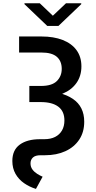

<svg xmlns="http://www.w3.org/2000/svg" viewBox="-20 -954 597 1192"><path d="M98.6 -727.5H237.8Q313.5 -727.5 369.1 -705.8Q424.8 -684.1 455.1 -642.6Q485.4 -601.1 485.4 -542Q485.4 -482.9 455.1 -439.5Q424.8 -396 369.1 -372.6Q313.5 -349.1 236.3 -349.1H162.1V-420.4H234.4Q302.2 -420.4 332.8 -450.7Q363.3 -481 363.3 -526.4Q363.3 -574.7 332.8 -601.3Q302.2 -627.9 237.8 -627.9H98.6ZM162.1 -388.7H234.9Q361.3 -388.2 432.1 -340.3Q502.9 -292.5 502.9 -198.2Q502.9 -133.8 471.9 -87.2Q440.9 -40.5 386 -15.4Q331.1 9.8 258.8 9.8H231.9Q199.2 9.8 184.3 23.9Q169.4 38.1 169.4 60.1Q169.4 82.5 181.6 98.6Q193.8 114.7 211.2 125.5Q228.5 136.2 244.6 143.1L203.1 218.8Q163.1 206.5 129.6 183.3Q96.2 160.2 76.4 125.5Q56.6 90.8 56.6 45.4Q56.6 -22.5 102.8 -56.2Q148.9 -89.8 229 -89.8H254.9Q294.4 -89.8 322.3 -104Q350.1 -118.2 365 -144.3Q379.9 -170.4 379.9 -206.1Q379.9 -263.2 342 -291.7Q304.2 -320.3 232.9 -320.3H162.1ZM227.1 -933.6 308.1 -856.4 389.6 -933.6H484.4V-928.2L342.8 -793H273.4L131.8 -928.2V-933.6Z"/></svg>

Font: Inter
Style: 540
Weight: 540
Designer: Rasmus Andersson
Foundry: rsms
Version: Version 4.001;git-66647c0bb